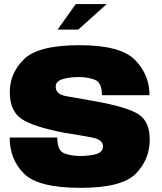

<svg xmlns="http://www.w3.org/2000/svg" viewBox="-20 -898 776 922"><path d="M256.5 -756H356L492.5 -878.5H344ZM366.5 4Q565.5 4 632.2 -64Q699 -132 699 -228Q699 -314 645.5 -349Q592 -384 433 -412.5Q350 -427 298.8 -436Q247.5 -445 247.5 -481.5Q247.5 -507.5 280 -517.8Q312.5 -528 359.5 -528Q401 -528 435.2 -515Q469.5 -502 469.5 -441H698Q698 -539 628.5 -610Q559 -681 362 -681Q164.5 -681 95.8 -614.2Q27 -547.5 27 -455Q27 -366.5 82.2 -328Q137.5 -289.5 291 -260Q375.5 -247 425 -237Q474.5 -227 474.5 -195.5Q474.5 -167.5 442 -158.2Q409.5 -149 365 -149Q320 -149 287.5 -162.2Q255 -175.5 255 -237.5H26.5Q26.5 -133.5 94.5 -64.8Q162.5 4 366.5 4Z"/></svg>

Font: Anybody UltraCondensed Thin Black
Style: Regular
Weight: 900
Version: Version 1.111